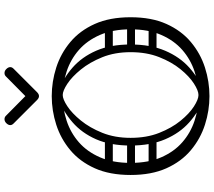

<svg xmlns="http://www.w3.org/2000/svg" viewBox="-70 -896 973 874"><g transform="rotate(-90 417.0 -458.5)"><path d="M721 -351Q721 -432 695.5 -490.5Q670 -549 627 -586.5Q584 -624 529.5 -642Q475 -660 417 -660Q359 -660 304.5 -642Q250 -624 207 -586.5Q164 -549 138.5 -490.5Q113 -432 113 -351Q113 -270 138.5 -211.5Q164 -153 207 -115.5Q250 -78 304.5 -60Q359 -42 417 -42Q475 -42 529.5 -60Q584 -78 627 -115.5Q670 -153 695.5 -211.5Q721 -270 721 -351ZM58 -351Q58 -446 88.5 -514Q119 -582 171 -625.5Q223 -669 287 -689.5Q351 -710 417 -710Q483 -710 547 -689.5Q611 -669 663 -625.5Q715 -582 745.5 -514Q776 -446 776 -351Q776 -256 745.5 -188Q715 -120 663 -76.5Q611 -33 547 -12.5Q483 8 417 8Q351 8 287 -12.5Q223 -33 171 -76.5Q119 -120 88.5 -188Q58 -256 58 -351ZM222 -252Q222 -243 217 -238Q212 -233 205 -233H110Q94 -233 94 -252Q94 -269 111 -269H205Q222 -269 222 -252ZM220 -451Q220 -442 215 -437Q210 -432 203 -432H108Q92 -432 92 -451Q92 -468 109 -468H203Q220 -468 220 -451ZM214 -350Q214 -341 209 -336Q204 -331 197 -331H102Q86 -331 86 -350Q86 -367 103 -367H197Q214 -367 214 -350ZM613 -252Q613 -269 630 -269H724Q741 -269 741 -252Q741 -233 725 -233H630Q623 -233 618 -238Q613 -243 613 -252ZM615 -451Q615 -468 632 -468H726Q743 -468 743 -451Q743 -432 727 -432H632Q625 -432 620 -437Q615 -442 615 -451ZM621 -350Q621 -367 638 -367H732Q749 -367 749 -350Q749 -331 733 -331H638Q631 -331 626 -336Q621 -341 621 -350ZM439 -18 422 -42Q442 -42 474.5 -63Q507 -84 539.5 -124Q572 -164 594.5 -221Q617 -278 617 -351Q617 -423 594 -480Q571 -537 538 -577.5Q505 -618 473 -639Q441 -660 422 -660L438 -680Q498 -658 546.5 -615.5Q595 -573 623.5 -508Q652 -443 652 -351Q652 -260 623.5 -193.5Q595 -127 547 -84Q499 -41 439 -18ZM405 -18Q346 -41 297.5 -84Q249 -127 220.5 -193.5Q192 -260 192 -351Q192 -443 220.5 -508Q249 -573 298 -615.5Q347 -658 406 -680L422 -660Q403 -660 371 -639Q339 -618 306 -577.5Q273 -537 250 -480Q227 -423 227 -351Q227 -278 249.5 -221Q272 -164 304.5 -124Q337 -84 369.5 -63Q402 -42 422 -42ZM327 -919 417 -830 507 -919Q513 -925 522 -925Q532 -925 540 -917Q549 -908 549 -899Q549 -891 542 -884L435 -777Q426 -768 417 -768Q408 -768 399 -777L292 -884Q285 -891 285 -899Q285 -908 294 -917Q302 -925 312 -925Q321 -925 327 -919Z"/></g></svg>

Font: Nsibidi Libre Uzo
Style: Regular
Weight: 400
Designer: Oluwaseun Badejo
Version: Version 1.021